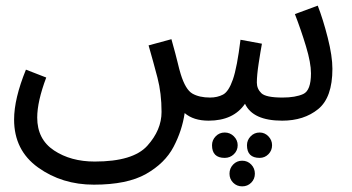

<svg xmlns="http://www.w3.org/2000/svg" viewBox="-20 -423 1249 681"><path d="M720 5Q808 5 849 -55Q877 5 981 5Q1058 5 1108.5 -36Q1159 -77 1159 -179Q1159 -224 1142.5 -289Q1126 -354 1107 -403L1026 -373Q1048 -316 1065.5 -258Q1083 -200 1083 -163Q1083 -102 1055.5 -89.5Q1028 -77 982 -77Q923 -77 907 -92.5Q891 -108 891 -130Q891 -156 897.5 -198.5Q904 -241 909 -268L833 -282Q821 -184 806 -141Q791 -98 771 -87.5Q751 -77 725 -77Q687 -77 662.5 -91Q638 -105 621 -160Q616 -176 610 -201.5Q604 -227 588 -284L507 -262Q524 -203 538.5 -147.5Q553 -92 553 -26Q553 38 502.5 94Q452 150 316 150Q231 150 171.5 110.5Q112 71 112 -6Q112 -63 144 -148L72 -176Q30 -73 30 1Q30 110 115 171Q200 232 313 232Q431 232 498 194Q565 156 595.5 98Q626 40 635 -22Q666 5 720 5ZM777 137Q796 137 809.5 124Q823 111 823 92Q823 74 809.5 60.5Q796 47 777 47Q758 47 745 60.5Q732 74 732 92Q732 137 777 137ZM901 137Q919 137 932 124Q945 111 945 92Q945 74 932 60.5Q919 47 901 47Q882 47 869 60.5Q856 74 856 92Q856 137 901 137ZM839 238Q858 238 871 225Q884 212 884 193Q884 174 871 160.5Q858 147 839 147Q820 147 807 160.5Q794 174 794 193Q794 212 807 225Q820 238 839 238Z"/></svg>

Font: Noto Sans Arabic UI
Style: Regular
Weight: 400
Designer: Nadine Chahine - Monotype Design Team
Foundry: Monotype Imaging Inc.
Version: Version 1.900